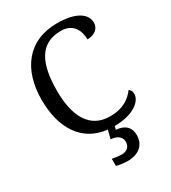

<svg xmlns="http://www.w3.org/2000/svg" viewBox="-227 -840 1068 1196"><g transform="rotate(-30 307.0 -242.0)"><path d="M329 240C414 240 461 197 461 126C461 73 429 39 364 34L370 10C509 10 576 -52 576 -102C576 -122 568 -134 557 -141C523 -96 473 -56 376 -56C229 -56 168 -179 168 -358C168 -558 225 -671 376 -671C463 -671 493 -604 493 -542C542 -542 580 -569 580 -612C580 -676 514 -724 378 -724C167 -724 57 -574 57 -358C57 -152 148 -10 322 8L306 69C349 72 381 91 381 130C381 164 358 186 320 186C302 186 276 183 252 178V229C276 236 308 240 329 240Z"/></g></svg>

Font: Noto Serif Devanagari
Style: Regular
Weight: 400
Designer: Universal Thirst, Indian Type Foundry and the Monotype Design Team
Foundry: Monotype Imaging Inc.
Version: Version 2.004